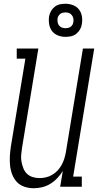

<svg xmlns="http://www.w3.org/2000/svg" viewBox="-20 -993 521 1021"><path d="M159 8Q134 8 110 0Q86 -8 70 -25Q54 -42 45 -65Q36 -88 33.5 -113Q31 -138 32.5 -163.5Q34 -189 38 -215L115 -681H69V-735H184L97 -206Q94 -187 92.5 -168Q91 -149 94.5 -131.5Q98 -114 104.5 -97.5Q111 -81 123.5 -69Q136 -57 153.5 -51.5Q171 -46 190 -46Q207 -46 224.5 -50Q242 -54 258 -63.5Q274 -73 286.5 -86.5Q299 -100 307.5 -115.5Q316 -131 321.5 -148Q327 -165 330 -182L421 -735H481L369 -54H415V0H300L314 -84Q302 -64 285 -46Q268 -28 247.5 -15.5Q227 -3 204.5 2.5Q182 8 159 8ZM328 -797Q307 -797 288 -804.5Q269 -812 257 -827.5Q245 -843 241.5 -864Q238 -885 241 -906Q244 -921 251.5 -934.5Q259 -948 271.5 -957.5Q284 -967 298.5 -970Q313 -973 328 -973Q349 -973 368.5 -965.5Q388 -958 400 -942.5Q412 -927 415.5 -906Q419 -885 415 -864Q413 -849 405 -835.5Q397 -822 384.5 -812.5Q372 -803 357.5 -800Q343 -797 328 -797ZM329 -843Q335 -843 342 -844.5Q349 -846 355.5 -850.5Q362 -855 365.5 -861.5Q369 -868 370 -875Q372 -885 370 -895Q368 -905 362 -912.5Q356 -920 347.5 -923.5Q339 -927 328 -927Q322 -927 314.5 -925.5Q307 -924 301 -919.5Q295 -915 291 -908.5Q287 -902 286 -895Q285 -885 286.5 -875Q288 -865 294 -857.5Q300 -850 309 -846.5Q318 -843 329 -843Z"/></svg>

Font: Iosevka QP Light
Style: Italic
Weight: 300
Italic angle: -9°
Designer: Belleve Invis
Foundry: Belleve Invis
Version: Version 20.0.0; ttfautohint (v1.8.4)